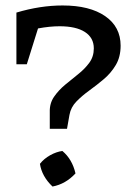

<svg xmlns="http://www.w3.org/2000/svg" viewBox="-20 -679 461 702"><path d="M209 -659Q308 -659 364.5 -620Q421 -581 421 -512Q421 -471 403.5 -441.5Q386 -412 360 -390Q334 -368 307 -348.5Q280 -329 259.5 -308Q239 -287 234 -259L225 -208H162V-269Q161 -301 177.5 -325Q194 -349 218 -369Q242 -389 266 -408Q290 -427 306.5 -449.5Q323 -472 323 -502Q323 -541 290.5 -562Q258 -583 198 -583Q162 -583 119 -575L78 -444H40V-633Q127 -659 209 -659ZM208 -127Q244 -97 256 -45Q220 -6 172 3Q133 -34 126 -80Q141 -99 163.5 -111.5Q186 -124 208 -127Z"/></svg>

Font: Piazzolla Medium
Style: Regular
Weight: 500
Designer: Juan Pablo del Peral
Foundry: Huerta Tipografica
Version: Version 1.330